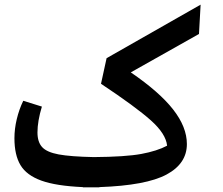

<svg xmlns="http://www.w3.org/2000/svg" viewBox="-20 -789 959 825"><path d="M835 -643 542 -478Q665 -394 724 -318.5Q783 -243 783 -170Q783 -86 695.5 -39Q608 8 407 15V16H373H336V15Q221 10 157.5 -13Q94 -36 68 -79.5Q42 -123 42 -195Q42 -235 52 -277Q62 -319 80 -356L160 -331Q141 -268 141 -220Q141 -179 161 -157Q181 -135 232 -125.5Q283 -116 383 -114Q519 -115 587 -127.5Q655 -140 698 -163Q693 -214 628 -272Q563 -330 414 -429L438 -539L842 -769Z"/></svg>

Font: FiraGO Medium
Style: Italic
Weight: 500
Italic angle: -8°
Designer: bBox Type GmbH
Foundry: bBox Type GmbH
Version: Version 1.001